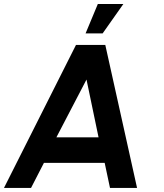

<svg xmlns="http://www.w3.org/2000/svg" viewBox="-50 -920 802 940"><path d="M322 -700H465.5L621 0H488.5L462.5 -122.5H165L102 0H-30.5ZM226 -247.5H432.5L373.5 -530.5ZM369 -756.5 429 -900.5H554L452.5 -756.5Z"/></svg>

Font: Urbanist
Style: Bold Italic
Weight: 700
Italic angle: -8°
Designer: Corey Hu
Foundry: Corey Hu
Version: Version 1.330; ttfautohint (v1.8.4.7-5d5b)